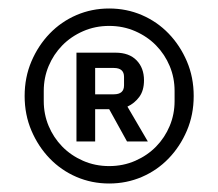

<svg xmlns="http://www.w3.org/2000/svg" viewBox="-20 -730 514 452"><path d="M237 -298Q196 -298 160 -313.5Q124 -329 97 -357Q70 -385 54 -422.5Q38 -460 38 -504Q38 -548 54 -585.5Q70 -623 97 -651Q124 -679 160 -694.5Q196 -710 237 -710Q278 -710 314 -694.5Q350 -679 377 -651Q404 -623 420 -585.5Q436 -548 436 -504Q436 -460 420 -422.5Q404 -385 377 -357Q350 -329 314 -313.5Q278 -298 237 -298ZM237 -339Q270 -339 298.5 -351.5Q327 -364 347.5 -385Q368 -406 379.5 -433.5Q391 -461 391 -492V-516Q391 -547 379.5 -574.5Q368 -602 347.5 -623Q327 -644 298.5 -656.5Q270 -669 237 -669Q204 -669 175.5 -656.5Q147 -644 126.5 -623Q106 -602 94.5 -574.5Q83 -547 83 -516V-492Q83 -461 94.5 -433.5Q106 -406 126.5 -385Q147 -364 175.5 -351.5Q204 -339 237 -339ZM204 -397H160V-606H252Q284 -606 301.5 -588Q319 -570 319 -541Q319 -517 308 -502Q297 -487 280 -479L328 -397H279L237 -473H204ZM248 -508Q272 -508 272 -529V-549Q272 -570 248 -570H204V-508Z"/></svg>

Font: IBM Plex Sans Thai Text
Style: Regular
Weight: 450
Designer: Mike Abbink, Paul van der Laan, Pieter van Rosmalen, Ben Mitchell, Mark Frömberg
Foundry: Bold Monday
Version: Version 1.1